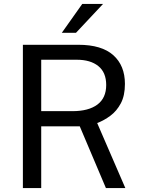

<svg xmlns="http://www.w3.org/2000/svg" viewBox="-20 -949 716 969"><path d="M612.5 0H514.5L382.5 -311.5H188V0H95.5V-723H375.5Q493 -723 551.8 -670.5Q610.5 -618 610.5 -525.5Q610.5 -466.5 589.8 -427.5Q569 -388.5 537 -364.8Q505 -341 470.5 -328ZM345.5 -388Q427 -388 471.5 -421.2Q516 -454.5 516 -520Q516 -583.5 476.2 -615.5Q436.5 -647.5 367.5 -647.5H188V-388ZM395 -929H500L363.5 -783.5H292Z"/></svg>

Font: Public Sans
Style: Regular
Weight: 400
Designer: The Public Sans project authors (U.S. Web Design System). Libre Franklin designed by Pablo Impallari and Rodrigo Fuenzal
Version: Version 1.008; ttfautohint (v1.8.1) -l 8 -r 50 -G 200 -x 14 